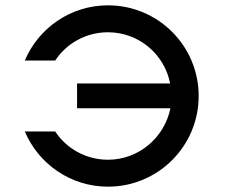

<svg xmlns="http://www.w3.org/2000/svg" viewBox="-20 -684 849 720"><path d="M187 -191H73C124 -70 244 16 385 16C573 16 725 -136 725 -324C725 -512 573 -664 385 -664C244 -664 124 -578 73 -457H187C229 -521 302 -563 385 -563C501 -563 597 -480 618 -371H269V-278H619C597 -168 500 -85 385 -85C302 -85 229 -127 187 -191Z"/></svg>

Font: Grotesk 02 Mince
Style: Bold
Weight: 400
Designer: Frank Adebiaye, contributions by Jérémy Landes, Ariel Martín Pérez
Foundry: Velvetyne Type Foundry
Version: Version 3.000;Glyphs 3.1.2 (3150)